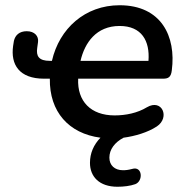

<svg xmlns="http://www.w3.org/2000/svg" viewBox="-20 -518 694 732"><path d="M428 194C451 194 477 191 496 184C527 172 523 114 484 126C469 130 459 131 449 131C417 131 397 112 397 83C397 52 417 25 451 7C495 1 543 -13 578 -36C629 -70 598 -143 540 -109C504 -87 459 -78 417 -78C326 -78 274 -132 278 -218H601C621 -218 632 -223 635 -250C652 -379 595 -498 436 -498C304 -498 206 -409 178 -286H170C128 -286 117 -304 122 -336L125 -358C128 -380 112 -399 82 -399C54 -399 38 -384 33 -362L30 -343C20 -272 53 -218 148 -218H170C168 -92 242 -9 363 7C337 34 323 66 323 103C323 155 358 194 428 194ZM287 -286C303 -355 347 -419 436 -419C520 -419 552 -362 546 -286Z"/></svg>

Font: SN Pro Semibold
Style: Italic
Weight: 600
Italic angle: -9°
Designer: Tobias Whetton
Foundry: Supernotes
Version: Version 1.001;Glyphs 3.2 (3249)